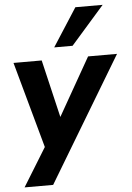

<svg xmlns="http://www.w3.org/2000/svg" viewBox="-62 -805 708 1031"><g transform="rotate(-5 292.5 -290.0)"><path d="M28 180 174 -57 164 5 27 -491H179L262 -139H229L429 -491H585L182 180ZM252 -555 384 -760H531L351 -555Z"/></g></svg>

Font: Nunito Sans 12pt ExtraLight 12pt ExtraBold
Style: Italic
Weight: 800
Italic angle: -9°
Version: Version 3.101;gftools[0.9.27]